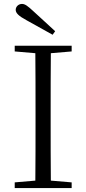

<svg xmlns="http://www.w3.org/2000/svg" viewBox="-20 -958 440 978"><path d="M261 -799C223 -833 187 -868 152 -899C121 -928 107 -938 92 -938C74 -938 60 -924 60 -908C60 -892 74 -877 115 -855C158 -831 203 -806 248 -781ZM55 -696 160 -687C161 -590 161 -490 161 -390V-335C161 -235 161 -136 160 -38L55 -29V0H345V-29L239 -38C238 -137 238 -235 238 -335V-390C238 -490 238 -590 239 -687L345 -696V-725H55Z"/></svg>

Font: Noto Serif CJK SC Light
Style: Regular
Weight: 300
Designer: Ryoko NISHIZUKA 西塚涼子 (kana & ideographs); Frank Grießhammer (Latin, Greek & Cyrillic); Wenlong ZHANG 张文龙 (bopomofo); San
Foundry: Adobe
Version: Version 2.001;hotconv 1.1.0;makeotfexe 2.6.0